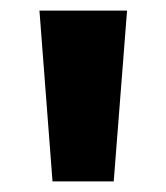

<svg xmlns="http://www.w3.org/2000/svg" viewBox="-20 -860 317 366"><path d="M55.2 -839.8H222.2L196.8 -514.2H80.1Z"/></svg>

Font: Sinkin Sans 800 Black
Style: Regular
Weight: 900
Designer: Keith Bates
Foundry: K-Type
Version: Sinkin Sans (version 1.0)  by Keith Bates   •   © 2014   www